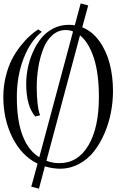

<svg xmlns="http://www.w3.org/2000/svg" viewBox="-25 -966 745 1131"><path d="M129.4 -472.2Q129.4 -516.6 138.4 -563.2Q147.5 -609.9 167.5 -656.2Q187.5 -702.6 216.1 -738.8Q244.6 -774.9 287.1 -797.4Q329.6 -819.8 379.4 -819.8Q397.5 -819.8 415.5 -816.9L450.2 -945.8L494.6 -934.1L459.5 -805.2Q518.6 -781.7 560.3 -723.6Q602.1 -665.5 621.3 -590.3Q640.6 -515.1 640.6 -429.2Q640.6 -367.2 628.4 -303.7Q616.2 -240.2 590.6 -180.4Q564.9 -120.6 528.8 -74.5Q492.7 -28.3 440.4 -0.2Q388.2 27.8 327.6 27.8Q288.1 27.8 239.3 14.2L204.6 145L159.2 133.8L196.3 -2Q102.5 -47.9 48.6 -155Q-5.4 -262.2 -5.4 -395Q-5.4 -458 9 -515.9Q23.4 -573.7 44.9 -615.7Q66.4 -657.7 95.5 -694.3Q124.5 -731 149.4 -753.4Q174.3 -775.9 200.2 -793L221.2 -778.8Q153.3 -724.1 113.8 -621.1Q74.2 -518.1 74.2 -395Q74.2 -251.5 109.6 -163.6Q145 -75.7 206.5 -40L405.3 -780.8Q384.3 -789.1 362.3 -789.1Q317.4 -789.1 283.2 -758.5Q249 -728 229.7 -677.7Q210.4 -627.4 200.9 -570.3Q191.4 -513.2 191.4 -452.1Q191.4 -397.9 196.3 -356.7Q201.2 -315.4 206.1 -301.3L211.4 -287.1L182.6 -279.8Q129.4 -341.8 129.4 -472.2ZM557.6 -395Q557.6 -533.2 527.6 -625Q497.6 -716.8 446.3 -757.8L248.5 -19Q284.2 -4.9 324.2 -4.9Q433.1 -4.9 495.4 -108.9Q557.6 -212.9 557.6 -395Z"/></svg>

Font: Rochester
Style: Regular
Weight: 400
Designer: Gillian Fisher
Foundry: Font Diner, Inc DBA Sideshow
Version: Version 1.005